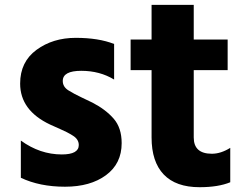

<svg xmlns="http://www.w3.org/2000/svg" viewBox="-20 -737 1010 796"><path d="M63.5 -390.6Q63.5 -480.5 131.3 -530.3Q199.2 -580.1 293.9 -580.1Q388.7 -580.1 453.1 -554.7V-407.2Q393.6 -443.4 316.9 -443.4Q240.2 -443.4 240.2 -401.4Q240.2 -377 263.7 -362.3Q287.1 -347.7 318.4 -333Q349.6 -318.4 363.3 -311.5Q418 -283.2 451.2 -245.1Q484.4 -207 484.4 -143.6Q484.4 -58.6 419.4 -10.7Q354.5 37.1 249.5 37.1Q144.5 37.1 66.4 0V-154.3Q145.5 -96.7 236.3 -96.7Q306.6 -96.7 306.6 -135.7Q306.6 -159.2 282.7 -174.3Q258.8 -189.5 229 -202.1Q199.2 -214.8 187.5 -220.7Q63.5 -279.3 63.5 -390.6ZM521.5 -446.3V-573.2H608.4V-716.8H783.2V-573.2H923.8V-446.3H783.2V-167Q783.2 -99.6 858.4 -99.6Q895.5 -99.6 934.6 -124V18.6Q884.8 39.1 807.6 39.1Q709 39.1 658.7 -13.7Q608.4 -66.4 608.4 -167V-446.3Z"/></svg>

Font: GenEi M Gothic v2 Heavy
Style: Regular
Weight: 800
Version: Version 2.0